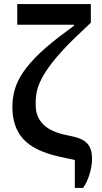

<svg xmlns="http://www.w3.org/2000/svg" viewBox="-20 -768 502 947"><path d="M349 21 274 5Q148 -23 94.5 -82.5Q41 -142 41 -240Q41 -283 52.5 -325Q64 -367 94 -411.5Q124 -456 176.5 -506Q229 -556 310 -615L345 -641V-646H65V-748H428V-656L347 -579Q288 -521 251 -476Q214 -431 193 -394Q172 -357 164 -326.5Q156 -296 156 -266V-249Q156 -195 190 -158Q224 -121 297 -104L339 -95Q390 -84 412 -58.5Q434 -33 434 14Q434 50 422 90Q410 130 390 159H349Z"/></svg>

Font: IBM Plex Serif Medm
Style: Regular
Weight: 500
Designer: Mike Abbink, Paul van der Laan, Pieter van Rosmalen
Foundry: Bold Monday
Version: Version 3.001